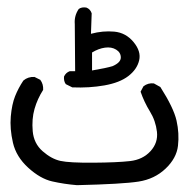

<svg xmlns="http://www.w3.org/2000/svg" viewBox="-20 -228 540 534"><path d="M194 287Q158 284 125 276.5Q92 269 58.5 238.5Q25 208 16 169Q7 130 10 96Q13 62 22 39.5Q31 17 45 -4Q58 -15 76 -14L92 -6Q101 6 100 22Q84 47 76 75Q68 103 71 137Q74 171 98.5 192.5Q123 214 148 219.5Q173 225 239.5 224.5Q306 224 341.5 220Q377 216 398.5 192.5Q420 169 416.5 138.5Q413 108 397 82Q381 56 371 27L379 12Q392 2 408 4L426 14Q463 72 471 107.5Q479 143 475 177.5Q471 212 440.5 241Q410 270 365.5 277Q321 284 194 287ZM181 15 163 6Q157 -2 158 -15Q163 -26 174 -30H189L188 -161Q186 -184 199 -203Q207 -209 220 -207Q231 -203 235 -191L233 -134Q266 -143 298 -140Q330 -137 351.5 -111Q373 -85 367 -60Q361 -35 337 -16.5Q313 2 270.5 9.5Q228 17 181 15ZM293 -44Q316 -54 316 -68Q316 -82 303 -90Q290 -98 272 -95.5Q254 -93 236 -82V-32Q277 -39 293 -44Z"/></svg>

Font: NaniFont Regular
Style: Regular
Weight: 400
Designer: Nanigashitei
Version: Version 1.036